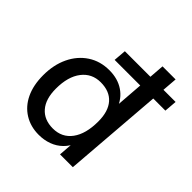

<svg xmlns="http://www.w3.org/2000/svg" viewBox="-194 -889 1049 1049"><g transform="rotate(45 330.5 -364.5)"><path d="M259 7Q196 7 147.5 -23Q99 -53 72.5 -108.5Q46 -164 46 -241Q46 -321 75.5 -383Q105 -445 158.5 -480.5Q212 -516 283 -516Q348 -516 394 -485Q440 -454 460 -398L446 -379L473 -736H574L516 0H417L427 -132L437 -106Q424 -71 397.5 -45Q371 -19 335.5 -6Q300 7 259 7ZM289 -72Q359 -72 398.5 -125.5Q438 -179 438 -275Q438 -353 401.5 -394.5Q365 -436 296 -436Q228 -436 187.5 -383.5Q147 -331 147 -238Q147 -158 184.5 -115Q222 -72 289 -72ZM263 -576 269 -649H661L655 -576Z"/></g></svg>

Font: Muli SemiBold
Style: Italic
Weight: 600
Italic angle: -4.541°
Designer: Vernon Adams
Foundry: Vernon Adams
Version: Version 2.100; ttfautohint (v1.8.1.43-b0c9)